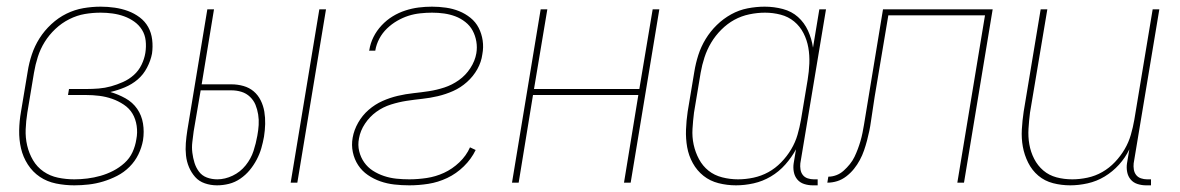

<svg xmlns="http://www.w3.org/2000/svg" viewBox="-20 -548 3540 576"><path d="M203 8Q175 8 148 2.5Q121 -3 99.5 -17.5Q78 -32 63.5 -54.5Q49 -77 43 -103Q37 -129 37.5 -157Q38 -185 43 -213L63 -333Q67 -359 75.5 -384.5Q84 -410 98.5 -433Q113 -456 134 -475.5Q155 -495 179.5 -507Q204 -519 230 -523.5Q256 -528 282 -528Q303 -528 324 -525Q345 -522 364 -515Q383 -508 399 -496Q415 -484 424.5 -467Q434 -450 436.5 -429Q439 -408 436 -387Q432 -366 421 -345Q410 -324 393 -309.5Q376 -295 354.5 -286Q333 -277 311 -272Q335 -265 356.5 -253Q378 -241 391.5 -221.5Q405 -202 409 -177.5Q413 -153 409 -127Q405 -105 395 -84.5Q385 -64 368.5 -47.5Q352 -31 331.5 -20.5Q311 -10 289.5 -3.5Q268 3 246 5.5Q224 8 203 8ZM203 -10Q222 -10 242 -12.5Q262 -15 281.5 -20.5Q301 -26 319.5 -35.5Q338 -45 353.5 -59Q369 -73 377.5 -91.5Q386 -110 389 -130Q393 -150 390 -170.5Q387 -191 377.5 -207Q368 -223 351.5 -234Q335 -245 316.5 -251.5Q298 -258 278 -260.5Q258 -263 237 -263H184L187 -281H240Q258 -281 276.5 -282.5Q295 -284 313 -289Q331 -294 349 -302Q367 -310 381.5 -323Q396 -336 404.5 -353.5Q413 -371 416 -389Q419 -408 417 -426Q415 -444 406 -458.5Q397 -473 383 -483Q369 -493 352.5 -499Q336 -505 318 -507.5Q300 -510 282 -510Q258 -510 234.5 -506Q211 -502 188 -490.5Q165 -479 146 -461Q127 -443 114 -422Q101 -401 93.5 -377.5Q86 -354 82 -330L62 -210Q58 -185 57 -160Q56 -135 61.5 -111.5Q67 -88 79 -67.5Q91 -47 110.5 -33.5Q130 -20 154 -15Q178 -10 203 -10Z M852 0 938 -520H958L872 0ZM631 8Q612 8 594.5 2Q577 -4 565.5 -17Q554 -30 547 -46.5Q540 -63 538 -81.5Q536 -100 537.5 -119Q539 -138 542 -157L602 -520H622L585 -295H674Q693 -295 710.5 -290Q728 -285 741 -274Q754 -263 762 -247Q770 -231 773 -213Q776 -195 775.5 -176Q775 -157 772 -138Q769 -121 764 -103.5Q759 -86 750 -69Q741 -52 729 -37.5Q717 -23 701 -12Q685 -1 667 3.5Q649 8 631 8ZM632 -10Q655 -10 678 -21Q701 -32 717 -52Q733 -72 740.5 -95Q748 -118 752 -141Q755 -157 756 -173Q757 -189 754.5 -204.5Q752 -220 746.5 -233.5Q741 -247 730 -257.5Q719 -268 704.5 -272.5Q690 -277 674 -277H582L561 -154Q559 -138 557 -122Q555 -106 557 -90Q559 -74 563.5 -59.5Q568 -45 577 -33Q586 -21 600.5 -15.5Q615 -10 632 -10Z M1208 8Q1185 8 1163 5.5Q1141 3 1121 -4Q1101 -11 1083.5 -23Q1066 -35 1054.5 -52.5Q1043 -70 1038.5 -91.5Q1034 -113 1038 -135Q1042 -158 1054.5 -180Q1067 -202 1086 -218.5Q1105 -235 1127.5 -245Q1150 -255 1173.5 -260.5Q1197 -266 1220.5 -268.5Q1244 -271 1267 -274.5Q1290 -278 1313 -285.5Q1336 -293 1356.5 -307.5Q1377 -322 1391 -343.5Q1405 -365 1409 -388Q1412 -406 1409 -423.5Q1406 -441 1398 -456Q1390 -471 1376 -482Q1362 -493 1346 -499Q1330 -505 1312.5 -507.5Q1295 -510 1276 -510Q1259 -510 1240.5 -508Q1222 -506 1205 -500.5Q1188 -495 1171.5 -485.5Q1155 -476 1141 -462.5Q1127 -449 1118 -432Q1109 -415 1106 -397V-396H1087L1088 -398Q1091 -418 1100.5 -437Q1110 -456 1125 -472Q1140 -488 1158 -499Q1176 -510 1196 -516.5Q1216 -523 1236 -525.5Q1256 -528 1276 -528Q1297 -528 1318 -525Q1339 -522 1357.5 -514.5Q1376 -507 1391.5 -494.5Q1407 -482 1416 -464.5Q1425 -447 1428 -426.5Q1431 -406 1427 -385Q1424 -362 1412 -340.5Q1400 -319 1381 -302Q1362 -285 1339.5 -275Q1317 -265 1293.5 -259.5Q1270 -254 1246.5 -251.5Q1223 -249 1200 -245.5Q1177 -242 1153 -234.5Q1129 -227 1109 -212.5Q1089 -198 1075 -177Q1061 -156 1057 -133Q1053 -113 1057.5 -94.5Q1062 -76 1072.5 -61Q1083 -46 1098.5 -36Q1114 -26 1132 -20Q1150 -14 1169 -12Q1188 -10 1208 -10Q1233 -10 1260 -14Q1287 -18 1312 -29.5Q1337 -41 1358 -61Q1379 -81 1390 -106L1407 -98Q1394 -71 1371.5 -49Q1349 -27 1321.5 -14Q1294 -1 1265 3.5Q1236 8 1208 8Z M1516 0 1602 -520H1622L1582 -281H1898L1938 -520H1958L1872 0H1852L1895 -263H1579L1536 0Z M2188 8Q2161 8 2135.5 1.5Q2110 -5 2090.5 -20.5Q2071 -36 2058.5 -58.5Q2046 -81 2041.5 -106.5Q2037 -132 2038 -159Q2039 -186 2043 -213L2063 -333Q2067 -358 2075 -383Q2083 -408 2097 -431Q2111 -454 2130.5 -473Q2150 -492 2173.5 -505Q2197 -518 2223 -523Q2249 -528 2274 -528Q2302 -528 2328.5 -521Q2355 -514 2374 -497Q2393 -480 2404 -456Q2415 -432 2419 -405L2438 -520H2458L2381 -58Q2380 -49 2381.5 -39.5Q2383 -30 2388.5 -23Q2394 -16 2403 -13Q2412 -10 2421 -10H2433V8H2418Q2405 8 2392.5 4Q2380 0 2372 -9.5Q2364 -19 2361.5 -32Q2359 -45 2361 -58L2368 -100Q2355 -76 2336 -54.5Q2317 -33 2292.5 -18.5Q2268 -4 2241 2Q2214 8 2188 8ZM2194 -10Q2217 -10 2240.5 -15Q2264 -20 2285 -31.5Q2306 -43 2323.5 -61Q2341 -79 2353.5 -100Q2366 -121 2372.5 -143.5Q2379 -166 2383 -189L2403 -309Q2407 -333 2408 -357.5Q2409 -382 2405 -405Q2401 -428 2390.5 -448.5Q2380 -469 2362.5 -483.5Q2345 -498 2322 -504Q2299 -510 2275 -510Q2252 -510 2228 -505Q2204 -500 2183 -488.5Q2162 -477 2144 -459Q2126 -441 2113.5 -420Q2101 -399 2093.5 -376Q2086 -353 2082 -330L2062 -210Q2059 -186 2057.5 -161.5Q2056 -137 2061 -114Q2066 -91 2077 -70.5Q2088 -50 2105.5 -36Q2123 -22 2146.5 -16Q2170 -10 2194 -10Z M2462 0 2465 -18Q2477 -18 2489 -22.5Q2501 -27 2511 -36Q2521 -45 2529.5 -55.5Q2538 -66 2543.5 -77.5Q2549 -89 2553.5 -101Q2558 -113 2561.5 -125Q2565 -137 2567.5 -149.5Q2570 -162 2572 -174L2629 -520H2958L2872 0H2852L2935 -502H2645L2604 -258Q2601 -240 2598.5 -221.5Q2596 -203 2593 -185Q2591 -170 2588 -155.5Q2585 -141 2581 -126Q2577 -111 2572 -96.5Q2567 -82 2559.5 -68Q2552 -54 2542 -41.5Q2532 -29 2519 -19Q2506 -9 2491.5 -4.5Q2477 0 2462 0Z M3191 8Q3164 8 3139 1.5Q3114 -5 3095 -21Q3076 -37 3064.5 -60Q3053 -83 3048.5 -108Q3044 -133 3045.5 -159.5Q3047 -186 3051 -213L3102 -520H3122L3070 -210Q3067 -186 3065.5 -162Q3064 -138 3068 -115Q3072 -92 3082.5 -71.5Q3093 -51 3110 -36.5Q3127 -22 3149.5 -16Q3172 -10 3197 -10Q3219 -10 3242.5 -15Q3266 -20 3287 -32Q3308 -44 3325 -62Q3342 -80 3354 -100.5Q3366 -121 3372.5 -143.5Q3379 -166 3383 -189L3438 -520H3458L3381 -58Q3380 -49 3381.5 -39.5Q3383 -30 3388.5 -23Q3394 -16 3403 -13Q3412 -10 3421 -10H3433V8H3418Q3405 8 3392.5 4Q3380 0 3372 -9.5Q3364 -19 3361.5 -32Q3359 -45 3361 -58L3368 -100Q3356 -75 3337 -54Q3318 -33 3294 -18.5Q3270 -4 3243 2Q3216 8 3191 8Z"/></svg>

Font: Iosevka Curly Thin
Style: Italic
Weight: 100
Italic angle: -9°
Monospace: yes
Designer: Belleve Invis
Foundry: Belleve Invis
Version: Version 22.1.2; ttfautohint (v1.8.4)